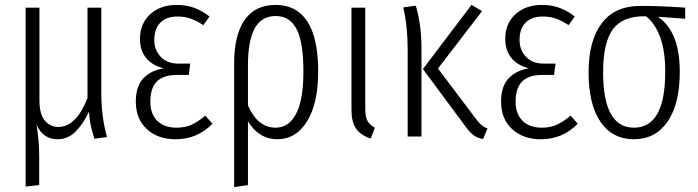

<svg xmlns="http://www.w3.org/2000/svg" viewBox="-20 -554 2833 779"><path d="M363 9Q353 -23 348 -46Q343 -69 341 -101Q317 -50 286 -19.5Q255 11 213 11Q155 11 128 -48Q139 13 139 79V197L84 203V-523H140V-149Q140 -91 161.5 -65Q183 -39 217 -39Q289 -39 335 -156V-523H391V-177Q391 -81 414 2Z M830 -487 805 -452Q779 -469 755 -478Q731 -487 700 -487Q655 -487 630.5 -462Q606 -437 606 -393Q606 -350 632.5 -323Q659 -296 703 -296H752L746 -250H699Q643 -250 616.5 -223.5Q590 -197 590 -141Q590 -92 618 -64Q646 -36 696 -36Q732 -36 758.5 -48.5Q785 -61 813 -85L842 -52Q781 11 692 11Q621 11 576 -30Q531 -71 531 -142Q531 -203 561 -235.5Q591 -268 644 -277Q598 -288 573 -318.5Q548 -349 548 -396Q548 -459 589.5 -496.5Q631 -534 696 -534Q738 -534 770 -521.5Q802 -509 830 -487Z M1271 -264Q1271 -135 1226 -62Q1181 11 1105 11Q1031 11 986 -62V197L930 205V-296Q930 -412 972.5 -473Q1015 -534 1098 -534Q1184 -534 1227.5 -466Q1271 -398 1271 -264ZM1211 -264Q1211 -382 1183.5 -435.5Q1156 -489 1099 -489Q1041 -489 1013.5 -439Q986 -389 986 -287V-126Q1026 -36 1098 -36Q1152 -36 1181.5 -92.5Q1211 -149 1211 -264Z M1462 -113Q1462 -81 1470.5 -64.5Q1479 -48 1501 -36L1484 8Q1442 -6 1424 -33Q1406 -60 1406 -109V-523H1462Z M1757 -276 1907 -77Q1921 -58 1932 -48Q1943 -38 1958 -33L1940 10Q1916 6 1900 -6.5Q1884 -19 1864 -47L1696 -274L1893 -534L1936 -509ZM1690 -358V0H1634V-355Q1634 -448 1616 -524L1667 -531Q1690 -454 1690 -358Z M2312 -487 2287 -452Q2261 -469 2237 -478Q2213 -487 2182 -487Q2137 -487 2112.5 -462Q2088 -437 2088 -393Q2088 -350 2114.5 -323Q2141 -296 2185 -296H2234L2228 -250H2181Q2125 -250 2098.5 -223.5Q2072 -197 2072 -141Q2072 -92 2100 -64Q2128 -36 2178 -36Q2214 -36 2240.5 -48.5Q2267 -61 2295 -85L2324 -52Q2263 11 2174 11Q2103 11 2058 -30Q2013 -71 2013 -142Q2013 -203 2043 -235.5Q2073 -268 2126 -277Q2080 -288 2055 -318.5Q2030 -349 2030 -396Q2030 -459 2071.5 -496.5Q2113 -534 2178 -534Q2220 -534 2252 -521.5Q2284 -509 2312 -487Z M2760 -478 2649 -486Q2691 -459 2714.5 -403.5Q2738 -348 2738 -263Q2738 -132 2688.5 -60.5Q2639 11 2552 11Q2465 11 2416.5 -59.5Q2368 -130 2368 -261Q2368 -388 2421 -459Q2474 -530 2578 -530Q2664 -530 2760 -523ZM2601 -488H2598Q2506 -489 2466.5 -435Q2427 -381 2427 -261Q2427 -36 2552 -36Q2679 -36 2679 -263Q2679 -349 2658 -404.5Q2637 -460 2601 -488Z"/></svg>

Font: Fira Sans Extra Condensed Light
Style: Regular
Weight: 300
Width: 1
Designer: Carrois Corporate & Edenspiekermann AG
Foundry: Carrois Corporate GbR & Edenspiekermann AG
Version: Version 4.203